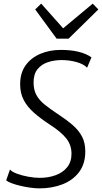

<svg xmlns="http://www.w3.org/2000/svg" viewBox="-20 -1030 562 1058"><path d="M197 8Q175 8 147.8 4.2Q120.5 0.5 93.5 -5.8Q66.5 -12 45.2 -20Q24 -28 14 -36L35 -96Q45 -83.5 73.2 -73Q101.5 -62.5 136 -56.2Q170.5 -50 199 -50Q247.5 -50 287.2 -64.8Q327 -79.5 350.5 -109Q374 -138.5 374 -183Q374 -231 345 -267.5Q316 -304 255 -343Q204.5 -376 167.8 -408.2Q131 -440.5 111 -478.2Q91 -516 91 -566Q91 -628 121.2 -670Q151.5 -712 202.5 -733.5Q253.5 -755 315 -755Q370 -755 412.5 -744.8Q455 -734.5 484 -714L460 -657Q440 -677.5 401 -688.2Q362 -699 320 -699Q279.5 -699 244.2 -687.5Q209 -676 187 -649Q165 -622 165 -576Q165 -535 180.5 -506.5Q196 -478 225.8 -454Q255.5 -430 298 -402Q346 -370.5 380 -341.2Q414 -312 432 -277.5Q450 -243 450 -196Q450 -127 415.8 -81.8Q381.5 -36.5 324 -14.2Q266.5 8 197 8ZM292 -817 174 -978 207 -1010 328 -874 491 -1010 522 -978 358 -817Z"/></svg>

Font: Koeln Type Sans Light
Style: Italic
Weight: 300
Italic angle: -7.5°
Designer: Eben Sorkin
Foundry: Eben Sorkin
Version: Version 2.001